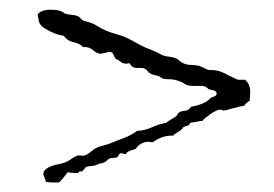

<svg xmlns="http://www.w3.org/2000/svg" viewBox="-20 -436 566 396"><path d="M485.4 -271.5Q496.1 -262.7 496.1 -246.1L495.1 -228.5Q488.3 -224.6 483.4 -217.8Q474.6 -216.8 459.5 -212.4Q444.3 -208 441.9 -208Q439.5 -208 435.5 -210Q426.8 -210 412.6 -199.7Q398.4 -189.5 397.5 -186.5H393.6L372.1 -182.6Q371.1 -177.7 366.7 -176.8Q362.3 -175.8 358.4 -173.8Q354.5 -168 347.7 -164.1Q340.8 -160.2 336.9 -156.2H333Q314.5 -156.2 294.9 -142.6L287.1 -143.6Q269.5 -143.6 259.8 -128.9Q253.9 -127 248 -125Q242.2 -123 239.3 -118.2H237.3L230.5 -120.1Q226.6 -120.1 224.6 -115.2Q222.7 -110.4 214.4 -110.4Q206.1 -110.4 202.1 -106.4Q198.2 -102.5 193.8 -100.6Q189.5 -98.6 188 -99.1Q186.5 -99.6 182.1 -97.2Q177.7 -94.7 172.9 -94.2Q168 -93.8 162.1 -92.8Q156.2 -91.8 155.3 -89.4Q154.3 -86.9 151.4 -85Q150.4 -82 146.5 -82.5Q142.6 -83 141.6 -79.1H135.7Q125 -79.1 120.1 -81.1Q107.4 -64.5 101.6 -59.6H88.9Q79.1 -59.6 74.2 -61.5V-63.5L69.3 -76.2Q69.3 -91.8 102.5 -97.7Q116.2 -100.6 124.5 -106.4Q132.8 -112.3 137.7 -114.3Q142.6 -116.2 147 -115.2Q151.4 -114.3 156.7 -116.2Q162.1 -118.2 168 -123.5Q173.8 -128.9 180.7 -131.8Q187.5 -134.8 194.3 -136.2Q201.2 -137.7 211.9 -142.1Q222.7 -146.5 236.8 -151.9Q251 -157.2 262.7 -166Q279.3 -167 293 -173.3Q306.6 -179.7 322.3 -182.6Q327.1 -186.5 334 -190.4Q340.8 -194.3 343.3 -196.3Q345.7 -198.2 345.7 -199.7Q345.7 -201.2 349.6 -204.1Q353.5 -207 361.3 -207.5Q369.1 -208 374 -215.8Q402.3 -220.7 414.1 -233.4Q416 -235.4 421.4 -236.8Q426.8 -238.3 426.8 -243.2Q426.8 -248 420.9 -249.5Q415 -251 410.2 -252Q404.3 -258.8 396.5 -258.8H379.9Q366.2 -258.8 361.3 -262.7Q356.4 -266.6 347.2 -269.5Q337.9 -272.5 331.1 -272.5Q315.4 -272.5 312 -275.9Q308.6 -279.3 302.7 -280.3Q290 -282.2 284.7 -289.1Q279.3 -295.9 272.5 -295.9H261.7Q252 -295.9 247.1 -305.7L241.2 -304.7Q233.4 -304.7 229.5 -308.1Q225.6 -311.5 218.8 -314.5Q215.8 -318.4 213.9 -323.7Q211.9 -329.1 206.1 -329.1L188.5 -325.2Q179.7 -325.2 171.9 -332.5Q164.1 -339.8 151.4 -338.9Q143.6 -346.7 131.3 -349.1Q119.1 -351.6 111.3 -362.3Q100.6 -363.3 85.9 -370.1Q71.3 -377 65.9 -382.3Q60.5 -387.7 59.6 -395Q58.6 -402.3 57.6 -406.2Q64.5 -416 85 -416Q105.5 -416 113.3 -408.2Q119.1 -406.2 127.9 -405.3Q141.6 -404.3 145.5 -398.9Q149.4 -393.6 156.2 -392.1Q163.1 -390.6 169.4 -388.2Q175.8 -385.7 181.6 -381.8Q187.5 -377.9 197.3 -373.5Q207 -369.1 221.2 -365.2Q235.4 -361.3 246.6 -355.5Q257.8 -349.6 265.6 -345.2Q273.4 -340.8 281.2 -337.4Q289.1 -334 295.9 -331.5Q302.7 -329.1 310.1 -324.7Q317.4 -320.3 327.1 -319.3Q336.9 -318.4 345.7 -314.5Q357.4 -302.7 372.1 -302.2Q386.7 -301.8 393.1 -299.3Q399.4 -296.9 401.9 -295.4Q404.3 -293.9 407.7 -292.5Q411.1 -291 416 -291.5Q420.9 -292 429.2 -290Q437.5 -288.1 448.2 -282.2Q459 -276.4 470.7 -271.5Z"/></svg>

Font: Mountains of Christmas
Style: Regular
Weight: 400
Designer: Crystal Kluge
Foundry: Font Diner, Inc DBA Tart Workshop
Version: Version 1.003